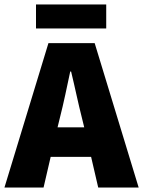

<svg xmlns="http://www.w3.org/2000/svg" viewBox="-30 -844 644 864"><path d="M240 -316C256 -378 272 -456 286 -522H290C306 -457 322 -378 338 -316L349 -271H229ZM-10 0H166L198 -138H380L412 0H594L396 -650H188ZM132 -716H448V-824H132Z"/></svg>

Font: Source Sans Pro Black
Style: Regular
Weight: 900
Designer: Paul D. Hunt
Foundry: Adobe Systems Incorporated
Version: Version 3.006;hotconv 1.0.111;makeotfexe 2.5.65597